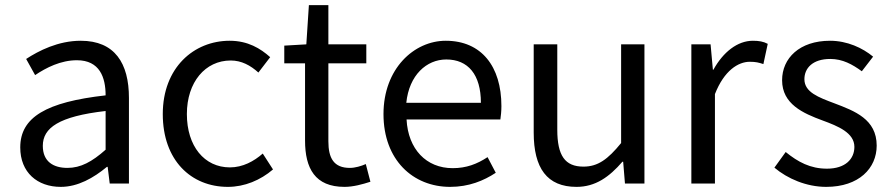

<svg xmlns="http://www.w3.org/2000/svg" viewBox="-20 -716 3477 749"><path d="M217 13C284 13 345 -22 397 -65H400L408 0H483V-334C483 -469 428 -557 295 -557C207 -557 131 -518 82 -486L117 -423C160 -452 217 -481 280 -481C369 -481 392 -414 392 -344C161 -318 59 -259 59 -141C59 -43 126 13 217 13ZM243 -61C189 -61 147 -85 147 -147C147 -217 209 -262 392 -283V-132C339 -85 295 -61 243 -61Z M869 13C934 13 996 -13 1045 -55L1005 -117C971 -87 927 -63 877 -63C777 -63 709 -146 709 -271C709 -396 781 -480 880 -480C922 -480 957 -461 988 -433L1034 -493C996 -527 947 -557 876 -557C736 -557 615 -452 615 -271C615 -91 725 13 869 13Z M1324 13C1358 13 1394 3 1425 -7L1407 -76C1389 -68 1365 -61 1345 -61C1282 -61 1261 -99 1261 -165V-469H1409V-543H1261V-696H1185L1175 -543L1089 -538V-469H1170V-168C1170 -59 1209 13 1324 13Z M1736 13C1809 13 1867 -11 1914 -42L1882 -103C1841 -76 1799 -60 1746 -60C1643 -60 1572 -134 1566 -250H1932C1934 -264 1936 -282 1936 -302C1936 -457 1858 -557 1719 -557C1595 -557 1476 -448 1476 -271C1476 -92 1591 13 1736 13ZM1565 -315C1576 -423 1644 -484 1721 -484C1806 -484 1856 -425 1856 -315Z M2229 13C2303 13 2357 -26 2408 -85H2411L2418 0H2494V-543H2403V-158C2351 -94 2312 -66 2256 -66C2184 -66 2154 -109 2154 -210V-543H2062V-199C2062 -60 2114 13 2229 13Z M2677 0H2769V-349C2805 -441 2860 -475 2905 -475C2928 -475 2940 -472 2958 -466L2975 -545C2958 -554 2941 -557 2917 -557C2857 -557 2801 -513 2763 -444H2761L2752 -543H2677Z M3203 13C3331 13 3400 -60 3400 -148C3400 -251 3314 -283 3235 -313C3174 -336 3118 -356 3118 -407C3118 -450 3150 -486 3219 -486C3267 -486 3305 -465 3342 -438L3386 -495C3345 -529 3285 -557 3218 -557C3099 -557 3031 -489 3031 -403C3031 -310 3113 -274 3189 -246C3249 -224 3313 -198 3313 -143C3313 -96 3278 -58 3206 -58C3141 -58 3093 -84 3045 -123L3001 -62C3052 -19 3126 13 3203 13Z"/></svg>

Font: Source Han Sans KR
Style: Regular
Weight: 400
Designer: Ryoko NISHIZUKA 西塚涼子 (kana, bopomofo & ideographs); Paul D. Hunt (Latin, Greek & Cyrillic); Sandoll Communications 산돌커뮤니
Foundry: Adobe
Version: Version 2.004;hotconv 1.0.118;makeotfexe 2.5.65603